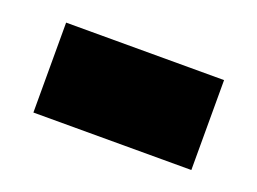

<svg xmlns="http://www.w3.org/2000/svg" viewBox="-42 -421 409 305"><g transform="rotate(20 162.5 -268.0)"><path d="M29 -192H296V-344H29Z"/></g></svg>

Font: Noto Sans Lao Looped ExtraCondensed Black
Style: Regular
Weight: 900
Width: 2
Designer: Mark Frömberg, Ben Mitchell
Foundry: The Fontpad Ltd
Version: Version 1.002